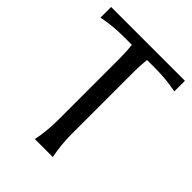

<svg xmlns="http://www.w3.org/2000/svg" viewBox="-209 -849 961 961"><g transform="rotate(45 271.0 -368.5)"><path d="M207.5 0Q222.2 -73.2 222.2 -146.5V-590.8Q222.2 -633.8 217.3 -676.8H156.2Q83 -676.8 9.8 -662.1V-737.3H532.2V-662.1Q459 -676.8 385.7 -676.8H324.7Q319.8 -633.8 319.8 -590.8V-146.5Q319.8 -73.2 334.5 0Z"/></g></svg>

Font: Classica
Style: Book
Weight: 400
Version: Version 1.001